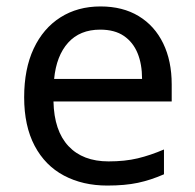

<svg xmlns="http://www.w3.org/2000/svg" viewBox="-20 -566 604 596"><path d="M292 -546Q361 -546 410.5 -516Q460 -486 486.5 -431.5Q513 -377 513 -304V-251H146Q148 -160 192.5 -112.5Q237 -65 317 -65Q368 -65 407.5 -74.5Q447 -84 489 -102V-25Q448 -7 408 1.5Q368 10 313 10Q237 10 178.5 -21Q120 -52 87.5 -113.5Q55 -175 55 -264Q55 -352 84.5 -415Q114 -478 167.5 -512Q221 -546 292 -546ZM291 -474Q228 -474 191.5 -433.5Q155 -393 148 -321H421Q421 -367 407 -401Q393 -435 364.5 -454.5Q336 -474 291 -474Z"/></svg>

Font: lguzrati25
Style: Book
Weight: 400
Designer: Jelle Bosma - Monotype Design Team, Universal Thirst
Foundry: Monotype Imaging Inc.
Version: Version 2.106